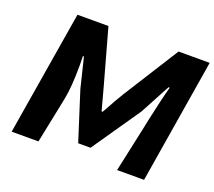

<svg xmlns="http://www.w3.org/2000/svg" viewBox="-120 -876 1158 1037"><g transform="rotate(20 459.0 -357.5)"><path d="M158 -715H336L425 -395L459 -269H465L478 -292Q508 -348 537 -395L739 -715H918L801 0H646L703 -264L712 -308Q742 -448 761 -515H754L662 -343L470 -64H399L310 -343L268 -515H262L263 -463Q263 -338 248 -264L194 0H40Z"/></g></svg>

Font: Nebula Sans Bold
Style: Regular
Weight: 700
Italic angle: -9°
Designer: Paul D. Hunt for Adobe (as Source Sans)
Foundry: Nebula Entertainment & Broadcasting LLC
Version: Version 1.010